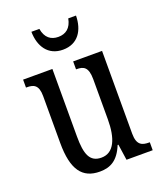

<svg xmlns="http://www.w3.org/2000/svg" viewBox="-139 -830 787 930"><g transform="rotate(-20 255.0 -365.0)"><path d="M249 -606C327 -606 363 -665 364 -740H324C315 -692 287 -672 249 -672C211 -672 183 -692 175 -740H134C135 -665 172 -606 249 -606ZM215 10C269 10 310 -11 339 -82H343L355 0H490V-41H486C452 -41 424 -49 424 -109V-536H275V-495H278C312 -495 337 -486 337 -422V-215C337 -117 310 -51 245 -51C185 -51 168 -97 168 -188V-536H17V-495H21C56 -495 81 -486 81 -428V-186C81 -48 125 10 215 10Z"/></g></svg>

Font: Noto Serif Tamil ExtraCondensed
Style: Italic
Weight: 400
Width: 2
Italic angle: -12°
Designer: Indian Type Foundry, Tom Grace, and the Monotype Design Team
Foundry: Monotype Imaging Inc.
Version: Version 2.003